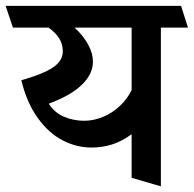

<svg xmlns="http://www.w3.org/2000/svg" viewBox="-45 -600 675 669"><path d="M609.9 -503.9H515.6V49.3L413.6 19.5V-132.3Q378.9 -106.9 344.7 -96.4Q310.5 -85.9 274.4 -85.9Q221.2 -85.9 172.6 -111.3Q124 -136.7 86.2 -189.5Q48.3 -242.2 29.3 -320.3Q106 -342.3 139.9 -365.2Q173.8 -388.2 173.8 -421.4Q173.8 -445.3 161.9 -465.3Q149.9 -485.4 124 -503.9H0L-25.4 -579.6H585.9ZM413.6 -286.1V-503.9H214.8Q245.6 -475.1 262.2 -444.6Q278.8 -414.1 278.8 -384.8Q278.8 -341.8 239.7 -304.2Q200.7 -266.6 125 -238.8Q144.5 -207.5 177.7 -193.4Q210.9 -179.2 248.5 -179.2Q281.2 -179.2 313.7 -192.6Q346.2 -206.1 372.3 -230.5Q398.4 -254.9 413.6 -286.1Z"/></svg>

Font: Vesper Libre Medium
Style: Regular
Weight: 500
Designer: Robert Keller & Kimya Gandhi
Foundry: Mota Italic
Version: Version 1.058